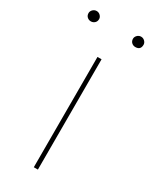

<svg xmlns="http://www.w3.org/2000/svg" viewBox="-162 -647 558 692"><g transform="rotate(30 117.0 -300.5)"><path d="M2 -580Q2 -588 8.5 -594.5Q15 -601 24 -601Q33 -601 39.5 -594.5Q46 -588 46 -580Q46 -570 39.5 -564Q33 -558 24 -558Q15 -558 8.5 -564Q2 -570 2 -580ZM209 -558Q200 -558 193.5 -564Q187 -570 187 -580Q187 -588 193.5 -594.5Q200 -601 209 -601Q218 -601 224.5 -594.5Q231 -588 231 -580Q231 -558 209 -558ZM109 0V-459H126V0Z"/></g></svg>

Font: EauTestSC Thin
Style: Regular
Weight: 250
Designer: Christian Thalmann (Catharsis Fonts)
Version: Version 0.001;PS 000.001;hotconv 1.0.88;makeotf.lib2.5.64775